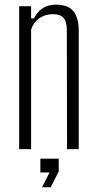

<svg xmlns="http://www.w3.org/2000/svg" viewBox="-20 -626 408 806"><path d="M60.5 0V-600H110.5V-549H123Q137 -578 160 -592.2Q183 -606.5 214.5 -606.5Q265 -606.5 287.5 -580Q310 -553.5 310.5 -498V0H261.5L260.5 -501Q260 -536 246.5 -551.2Q233 -566.5 201 -566.5Q169.5 -566.5 145 -549.5Q120.5 -532.5 110.5 -501.5V0ZM156.5 160 188 98H149.5V40H226.5V93.5L193 160Z"/></svg>

Font: Big Shoulders Text Thin ExtraLight
Style: Regular
Weight: 250
Version: Version 2.002